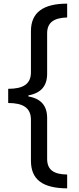

<svg xmlns="http://www.w3.org/2000/svg" viewBox="-20 -819 434 1055"><path d="M349 216V140C279 139 239 117 239 54V-171C239 -237 206 -277 136 -289V-295C205 -307 239 -347 239 -413V-636C239 -699 281 -721 349 -723V-799C218 -799 150 -751 150 -648V-422C150 -356 106 -331 25 -331V-253C106 -253 150 -227 150 -161V64C150 168 214 215 349 216Z"/></svg>

Font: Noto Sans Sinhala UI Condensed Medium
Style: Regular
Weight: 500
Width: 3
Designer: Jelle Bosma - Monotype Design Team
Foundry: Monotype Imaging Inc.
Version: Version 2.006